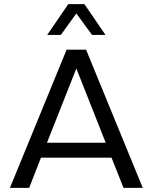

<svg xmlns="http://www.w3.org/2000/svg" viewBox="-20 -908 739 928"><path d="M577 0 519 -146H178L121 0H28L302 -668H396L670 0ZM349 -577 207 -218H491ZM425 -739 349 -843 274 -739H208L310 -888H388L490 -739Z"/></svg>

Font: Gantari
Style: Regular
Weight: 400
Designer: Anugrah Pasau
Foundry: Lafontype
Version: Version 1.000; ttfautohint (v1.8.4)